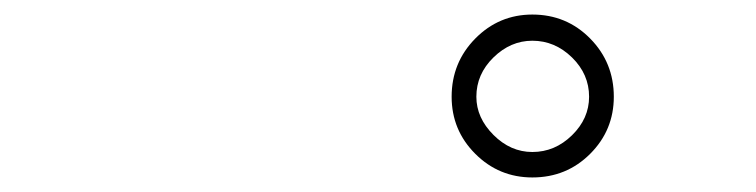

<svg xmlns="http://www.w3.org/2000/svg" viewBox="-20 -768 1040 264"><path d="M601 -635Q601 -682 633.5 -715Q666 -748 712 -748Q759 -748 791.5 -715Q824 -682 824 -635Q824 -589 791.5 -556.5Q759 -524 712 -524Q666 -524 633.5 -556.5Q601 -589 601 -635ZM635 -635Q635 -606 658.5 -582.5Q682 -559 712 -559Q743 -559 766.5 -582Q790 -605 790 -635Q790 -666 766.5 -689Q743 -712 712 -712Q682 -712 658.5 -689Q635 -666 635 -635Z"/></svg>

Font: Noto Sans Korean Light
Style: Regular
Weight: 300
Designer: Ryoko NISHIZUKA  (kana & ideographs); Paul D. Hunt (Latin, Greek & Cyrillic); Wenlong ZHANG  (bopomofo); Sandoll Communi
Foundry: Adobe Systems Incorporated
Version: Version 1.000;PS 1;hotconv 1.0.78;makeotf.lib2.5.61930